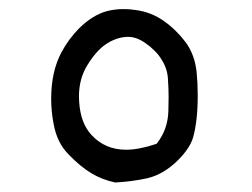

<svg xmlns="http://www.w3.org/2000/svg" viewBox="-20 -397 540 412"><path d="M271 -375.5Q257.8 -377.4 249.8 -377.4Q241.7 -377.4 238.3 -377.4Q222.7 -376.5 209 -373Q178.7 -364.7 149.4 -335.9Q127 -313 111.8 -284.7Q89.8 -243.2 89.8 -185.1Q89.8 -157.7 95.2 -130.4Q102.5 -90.3 127.4 -65.4Q152.8 -39.1 176.3 -25.1Q199.7 -11.2 227.1 -5.4Q263.2 -7.3 296.4 -14.6Q331.5 -22.9 362.3 -53.7Q387.7 -79.1 394.5 -102.5Q404.3 -138.2 404.3 -192.4Q404.3 -217.8 401.9 -242.7Q397.9 -279.3 378.9 -305.7Q358.9 -332.5 331.8 -351.8Q304.7 -371.1 271 -375.5ZM250.5 -75.7Q205.6 -75.7 176.3 -107.4Q152.8 -132.8 149.9 -178.2Q149.4 -184.1 149.4 -189.9Q149.4 -228 167.5 -257.3Q188 -290.5 210.4 -304.2Q232.9 -317.9 254.9 -317.9Q273.4 -317.9 292.5 -304.2Q301.8 -297.9 311 -288.8Q320.3 -279.8 326.2 -270Q338.9 -250.5 340.3 -228.8Q341.8 -207 341.8 -189.2Q341.8 -171.4 341.3 -159.2Q340.3 -119.6 317.4 -90.3L315.9 -88.4Q278.3 -75.7 250.5 -75.7Z"/></svg>

Font: Bakudai
Style: ExtraLight
Weight: 200
Version: Version 1.48